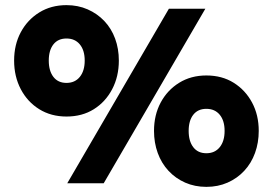

<svg xmlns="http://www.w3.org/2000/svg" viewBox="-20 -714 1063 748"><path d="M239 -260Q239 -260 239 -260Q239 -260 239 -260Q179 -260 133 -288.5Q87 -317 61 -366.5Q35 -416 35 -478Q35 -540 61 -588.5Q87 -637 133 -665.5Q179 -694 239 -694Q284 -694 321.5 -677.5Q359 -661 386.5 -632Q414 -603 428.5 -563.5Q443 -524 443 -478Q443 -416 417 -366.5Q391 -317 345.5 -288.5Q300 -260 239 -260ZM242 0Q340 -168 440 -340Q540 -512 638 -680Q673 -680 709 -680Q745 -680 780 -680Q682 -512 582 -340Q482 -168 384 0Q349 0 313 0Q277 0 242 0ZM239 -391Q239 -391 239 -391Q239 -391 239 -391Q272 -391 291 -414.5Q310 -438 310 -478Q310 -518 291 -541Q272 -564 239 -564Q206 -564 188 -541Q170 -518 170 -478Q170 -438 188 -414.5Q206 -391 239 -391ZM784 14Q784 14 784 14Q784 14 784 14Q739 14 701.5 -2.5Q664 -19 636.5 -48.5Q609 -78 594.5 -118Q580 -158 580 -204Q580 -266 606 -314.5Q632 -363 678 -391.5Q724 -420 784 -420Q845 -420 890.5 -391.5Q936 -363 962 -314.5Q988 -266 988 -204Q988 -158 973.5 -118Q959 -78 931.5 -48.5Q904 -19 866.5 -2.5Q829 14 784 14ZM784 -117Q784 -117 784 -117Q784 -117 784 -117Q817 -117 836 -140.5Q855 -164 855 -204Q855 -244 836 -267Q817 -290 784 -290Q751 -290 733 -267Q715 -244 715 -204Q715 -164 733 -140.5Q751 -117 784 -117Z"/></svg>

Font: Tilt Warp
Style: Regular
Weight: 400
Designer: Andy Clymer
Foundry: Andy Clymer
Version: Version 1.000